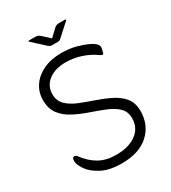

<svg xmlns="http://www.w3.org/2000/svg" viewBox="-174 -781 784 881"><g transform="rotate(-30 218.5 -340.0)"><path d="M218 -646 255 -681Q265 -691 280 -691H312Q315 -691 316 -689Q317 -687 315 -685L252 -628Q248 -624 244 -621.5Q240 -619 232 -619H203Q195 -619 191 -621.5Q187 -624 182 -628L120 -685Q117 -687 118 -689Q119 -691 122 -691H155Q169 -691 180 -681ZM24 -108Q24 -127 36 -127Q44 -127 51 -117Q81 -77 118 -56.5Q155 -36 206 -36Q274 -36 313.5 -65.5Q353 -95 353 -146Q353 -181 330.5 -202.5Q308 -224 272 -238.5Q236 -253 196.5 -266.5Q157 -280 121 -298.5Q85 -317 62.5 -346Q40 -375 40 -421Q40 -463 62.5 -496Q85 -529 125.5 -548Q166 -567 220 -567Q262 -567 295.5 -558Q329 -549 357 -536Q376 -527 386 -516Q396 -505 392 -490L388 -473Q386 -465 381 -465Q377 -465 368 -471Q337 -494 297 -507Q257 -520 216 -520Q160 -520 125.5 -493.5Q91 -467 91 -423Q91 -388 113.5 -366Q136 -344 171.5 -329.5Q207 -315 247 -301.5Q287 -288 322.5 -270.5Q358 -253 380.5 -226Q403 -199 403 -155Q403 -81 352 -35Q301 11 210 11Q145 11 104 -10.5Q63 -32 43.5 -60Q24 -88 24 -108Z"/></g></svg>

Font: Zain Light
Style: Regular
Weight: 300
Designer: Zain,Boutros
Foundry: Mobile Telecommunications Company (Zain), 2024
Version: Version 1.51; ttfautohint (v1.8.4)